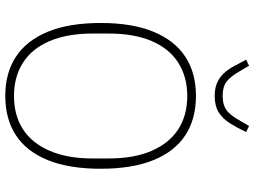

<svg xmlns="http://www.w3.org/2000/svg" viewBox="-138 -813 963 727"><g transform="rotate(90 343.5 -449.5)"><path d="M343 12Q256 12 194.5 -28.5Q133 -69 100 -149.5Q67 -230 67 -349Q67 -468 100 -548.5Q133 -629 194.5 -669.5Q256 -710 343 -710Q431 -710 492.5 -669.5Q554 -629 586.5 -548.5Q619 -468 619 -349Q619 -230 586.5 -149.5Q554 -69 492.5 -28.5Q431 12 343 12ZM343 -21Q417 -21 469.5 -55Q522 -89 551 -156Q580 -223 580 -319V-379Q580 -476 551 -542.5Q522 -609 469.5 -643Q417 -677 343 -677Q271 -677 217.5 -643Q164 -609 135.5 -542.5Q107 -476 107 -379V-319Q107 -223 135.5 -156Q164 -89 217.5 -55Q271 -21 343 -21ZM343 -781Q314 -781 293.5 -790Q273 -799 258 -815Q243 -831 231 -853Q219 -875 206 -900L229 -911L246 -882Q269 -841 289 -826Q309 -811 343 -811Q377 -811 397.5 -826Q418 -841 440 -882L457 -911L480 -900Q464 -866 447 -839Q430 -812 406 -796.5Q382 -781 343 -781Z"/></g></svg>

Font: IBM Plex Sans ExtraLight
Style: Regular
Weight: 250
Designer: Mike Abbink, Paul van der Laan, Pieter van Rosmalen
Foundry: Bold Monday
Version: Version 3.201